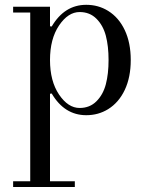

<svg xmlns="http://www.w3.org/2000/svg" viewBox="-20 -459 597 778"><path d="M33.2 275.4H102.5V-408.2H33.2V-431.6H182.6V-352.5L189.5 -351.6Q241.2 -439.5 329.6 -439.5Q378.4 -439.5 418 -415Q461.4 -388.2 485.6 -336.9Q509.8 -285.6 509.8 -215.8Q509.8 -146 485.6 -94.7Q461.4 -43.5 418 -16.6Q378.4 7.8 329.6 7.8Q241.2 7.8 189.5 -80.1L182.6 -79.1V275.4H283.2V298.8H33.2ZM302.7 -21.5Q343.8 -21.5 370.8 -48.6Q397.9 -75.7 408.9 -117.7Q419.9 -159.7 419.9 -215.8Q419.9 -272 408.9 -314Q397.9 -356 370.8 -383.1Q343.8 -410.2 302.7 -410.2Q255.9 -410.2 219.2 -355.7Q182.6 -301.3 182.6 -215.8Q182.6 -130.4 219.2 -75.9Q255.9 -21.5 302.7 -21.5Z"/></svg>

Font: Theano Didot
Style: Regular
Weight: 400
Designer: Alexey Kryukov
Version: Version 2.0